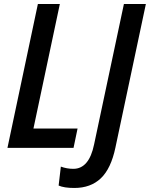

<svg xmlns="http://www.w3.org/2000/svg" viewBox="-20 -734 744 953"><path d="M168 -714H277L146 -96H365L345 0H17ZM271 187 282 93Q312 104 344 104Q422 104 447 -17L595 -714H704L553 -2Q531 103 480.5 151Q430 199 349 199Q298 199 271 187Z"/></svg>

Font: Noto Sans UI NarrowMedium
Style: Italic
Weight: 500
Width: 4
Italic angle: -12°
Designer: Monotype Design Team
Foundry: Monotype Imaging Inc.
Version: Version 1.001